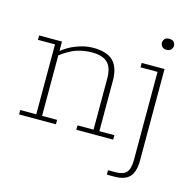

<svg xmlns="http://www.w3.org/2000/svg" viewBox="-104 -647 943 926"><g transform="rotate(15 367.5 -184.5)"><path d="M24 0V-22H104V-371H19V-393H133V-346Q166 -372 203 -386Q246 -403 286 -403Q356 -403 387.5 -371.5Q419 -340 419 -273V-22H494V0H310V-22H390V-278Q390 -331 365.5 -355.5Q341 -380 286 -380Q248 -380 208 -367Q174 -355 133 -324V-22H208V0ZM508 171V149H543Q584 149 600 131Q616 113 616 67V-371H531V-393H645V64Q645 119 622 145Q599 171 545 171ZM630 -485Q614 -485 607 -494Q600 -503 600 -512Q600 -523 607 -531.5Q614 -540 630 -540Q646 -540 653 -531.5Q660 -523 660 -512Q660 -503 652.5 -494Q645 -485 630 -485Z"/></g></svg>

Font: Rokkitt SemiBold Thin
Style: Regular
Weight: 250
Version: Version 3.103